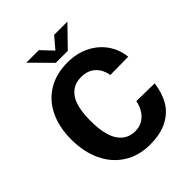

<svg xmlns="http://www.w3.org/2000/svg" viewBox="-250 -1065 1223 1223"><g transform="rotate(-45 361.0 -453.5)"><path d="M683.5 -485 520.5 -483.2Q510.4 -540.4 474.4 -573.1Q438.5 -605.8 379 -605.8Q304.6 -605.8 264.6 -548.4Q224.5 -491 224.5 -365.8Q224.5 -239.5 265.2 -178.4Q305.9 -117.2 381 -117.2Q417.4 -117.2 446.3 -134.1Q475.2 -151 494 -180.8Q512.8 -210.6 519.8 -248.5L682.5 -245.8Q672.9 -170.1 640.9 -113.9Q608.9 -57.6 545.8 -23.8Q482.6 10 385.8 10Q285.5 10 210.2 -37.6Q134.9 -85.1 94.3 -170.8Q53.8 -256.5 53.8 -368Q53.8 -479.2 93.8 -561.7Q133.9 -644.1 208.3 -688.6Q282.8 -733 383.8 -733Q465.4 -733 530.8 -701.1Q596.2 -669.2 636.1 -612.8Q676 -556.4 683.5 -485ZM567.5 -917.1 437.8 -783.5H330L197.2 -917.1H310.5L383.2 -840.6L448.2 -917.1Z"/></g></svg>

Font: Public Sans VF
Style: Regular
Weight: 400
Designer: Pablo Impallari, Rodrigo Fuenzalida (Modified by Dan O. Williams and USWDS)
Version: Version 1.003